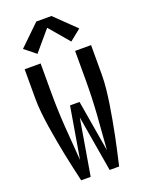

<svg xmlns="http://www.w3.org/2000/svg" viewBox="-178 -1060 856 1141"><g transform="rotate(-20 250.0 -489.0)"><path d="M130 0Q120 -45 109.5 -90.5Q99 -136 90 -182Q81 -228 72.5 -274Q64 -320 57 -366Q50 -412 45 -458.5Q40 -505 40 -551V-735H141V-551Q141 -442 148.5 -333.5Q156 -225 165 -116L220 -441H280L335 -116Q344 -225 351.5 -333.5Q359 -442 359 -551V-735H460V-551Q460 -505 455 -458.5Q450 -412 443 -366Q436 -320 427.5 -274Q419 -228 410 -182Q401 -136 390.5 -90.5Q380 -45 370 0H310L250 -354L190 0ZM143 -795 72 -852 202 -978H298L428 -852L357 -795L250 -921Z"/></g></svg>

Font: Zed Mono Semibold
Style: Regular
Weight: 600
Monospace: yes
Designer: Belleve Invis
Foundry: Belleve Invis
Version: Version 1.0.0; ttfautohint (v1.8.4)